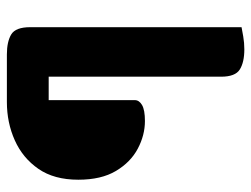

<svg xmlns="http://www.w3.org/2000/svg" viewBox="-106 -547 730 558"><g transform="rotate(-90 259.0 -268.0)"><path d="M241.4 -613H379.8Q416.9 -613 438 -600.3Q459 -587.6 459 -545.2V69Q450.8 70.7 432.1 73.9Q413.5 77.1 394.6 77.1Q357.3 77.1 336.2 64Q315.1 50.9 315.1 9.6V-491.5H247V-241.2Q247 -228.5 232.6 -220.1Q218.2 -211.8 186.3 -211.8Q145.1 -211.8 105.9 -232.6Q66.7 -253.3 41.2 -296Q15.7 -338.7 15.7 -405.4Q15.7 -475.8 47.3 -521.4Q78.8 -567 130.2 -590Q181.6 -613 241.4 -613Z"/></g></svg>

Font: Baloo Bhaina 2
Style: Regular
Weight: 400
Designer: Yesha Goshar, Manish Minz, Shuchita Grover and Ek Type
Foundry: Ek Type
Version: Version 1.700